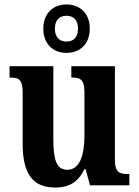

<svg xmlns="http://www.w3.org/2000/svg" viewBox="-20 -834 624 864"><path d="M279 -596C338 -596 384 -634 384 -705C384 -776 338 -814 279 -814C221 -814 175 -776 175 -705C175 -634 221 -596 279 -596ZM279 -647C251 -647 227 -663 227 -705C227 -747 251 -763 279 -763C308 -763 331 -747 331 -705C331 -663 308 -647 279 -647ZM229 10C290 10 332 -14 360 -73H365L385 0H562V-51H554C521 -51 497 -56 497 -115V-536H301V-485H304C338 -485 360 -479 360 -420V-225C360 -131 337 -70 283 -70C233 -70 220 -117 220 -210V-536H23V-485H26C68 -485 82 -473 82 -416V-187C82 -52 127 10 229 10Z"/></svg>

Font: Noto Serif Myanmar Condensed
Style: Bold
Weight: 700
Width: 3
Designer: Ben Mitchell and the Monotype Design Team
Foundry: Monotype Imaging Inc.
Version: Version 2.106